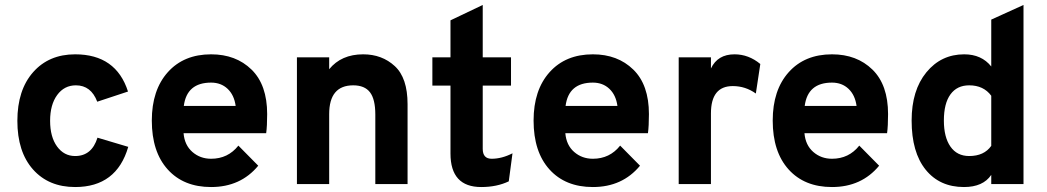

<svg xmlns="http://www.w3.org/2000/svg" viewBox="-20 -742 4221 774"><path d="M283 12Q176 12 113 -59Q50 -130 50 -255Q50 -379 113.5 -451Q177 -523 283 -523Q448 -523 496 -373L372 -332Q347 -398 286 -398Q239 -398 210.5 -359Q182 -320 182 -255Q182 -190 210 -151.5Q238 -113 283 -113Q350 -113 373 -187L497 -150Q450 12 283 12Z M831 12Q720 12 656 -59Q592 -130 592 -256Q592 -379 656.5 -451Q721 -523 831 -523Q931 -523 994 -461.5Q1057 -400 1057 -282Q1057 -233 1053 -205H720Q724 -157 755.5 -129.5Q787 -102 831 -102Q899 -102 941 -155L1021 -74Q950 12 831 12ZM721 -315H930Q924 -359 897.5 -384Q871 -409 831 -409Q733 -409 721 -315Z M1493 -280Q1493 -342 1471.5 -370Q1450 -398 1404 -398Q1307 -398 1307 -282V0H1177V-511H1307V-463Q1356 -523 1444 -523Q1520 -523 1571.5 -475.5Q1623 -428 1623 -322V0H1493Z M1920 12Q1796 12 1796 -123V-397H1723V-511H1796V-660L1926 -722V-511H2040V-397H1926V-142Q1926 -102 1962 -102Q2003 -102 2046 -124L2031 -11Q1983 12 1920 12Z M2370 12Q2259 12 2195 -59Q2131 -130 2131 -256Q2131 -379 2195.5 -451Q2260 -523 2370 -523Q2470 -523 2533 -461.5Q2596 -400 2596 -282Q2596 -233 2592 -205H2259Q2263 -157 2294.5 -129.5Q2326 -102 2370 -102Q2438 -102 2480 -155L2560 -74Q2489 12 2370 12ZM2260 -315H2469Q2463 -359 2436.5 -384Q2410 -409 2370 -409Q2272 -409 2260 -315Z M2846 -466Q2873 -523 2941 -523Q2998 -523 3045 -484L3027 -365Q2985 -395 2934 -395Q2846 -395 2846 -285V0H2716V-511H2846Z M3334 12Q3223 12 3159 -59Q3095 -130 3095 -256Q3095 -379 3159.5 -451Q3224 -523 3334 -523Q3434 -523 3497 -461.5Q3560 -400 3560 -282Q3560 -233 3556 -205H3223Q3227 -157 3258.5 -129.5Q3290 -102 3334 -102Q3402 -102 3444 -155L3524 -74Q3453 12 3334 12ZM3224 -315H3433Q3427 -359 3400.5 -384Q3374 -409 3334 -409Q3236 -409 3224 -315Z M3866 12Q3768 12 3711.5 -58Q3655 -128 3655 -256Q3655 -378 3714.5 -450.5Q3774 -523 3867 -523Q3937 -523 3976 -474V-663L4106 -722V0H3976V-37Q3943 12 3866 12ZM3785 -256Q3785 -189 3811.5 -151Q3838 -113 3887 -113Q3947 -113 3976 -154V-356Q3945 -398 3887 -398Q3838 -398 3811.5 -361.5Q3785 -325 3785 -256Z"/></svg>

Font: ReCut ExtraBold
Style: Regular
Weight: 800
Designer: Giant Group (for alternate capitals set)
Version: Version 2.002;FEAKit 1.0